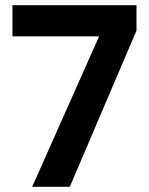

<svg xmlns="http://www.w3.org/2000/svg" viewBox="-20 -720 575 740"><path d="M104 0 362 -580H28V-700H506V-602L249 0Z"/></svg>

Font: DM Sans 20pt ExtraBold
Style: Regular
Weight: 800
Version: Version 4.004;gftools[0.9.30]